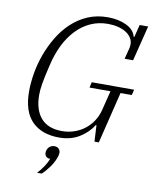

<svg xmlns="http://www.w3.org/2000/svg" viewBox="-100 -785 882 1092"><g transform="rotate(10 341.5 -239.5)"><path d="M278 12Q178 12 121.5 -44.5Q65 -101 65 -218Q65 -267 74.5 -323Q84 -379 104 -433.5Q124 -488 154 -538Q184 -588 225 -626.5Q266 -665 318 -687.5Q370 -710 434 -710Q495 -710 541 -688Q587 -666 597 -626H601L619 -698H668L617 -494H568L584 -556Q587 -569 587 -580Q587 -602 575.5 -619Q564 -636 544.5 -648Q525 -660 498.5 -666.5Q472 -673 441 -673Q387 -673 341.5 -652.5Q296 -632 259 -593.5Q222 -555 195.5 -501Q169 -447 154 -380Q138 -314 131.5 -275.5Q125 -237 125 -208Q125 -122 166 -74.5Q207 -27 288 -27Q325 -27 358.5 -38.5Q392 -50 418.5 -70.5Q445 -91 464 -119.5Q483 -148 492 -182L521 -298H400L407 -330H652L644 -298H579L506 0H481L476 -94H472Q446 -51 396.5 -19.5Q347 12 278 12ZM190 231Q209 211 225.5 186.5Q242 162 250 140H248Q234 140 226 131.5Q218 123 218 111Q218 92 230 78.5Q242 65 262 65Q278 65 287 74.5Q296 84 296 98Q296 109 289 128Q279 155 259 183Q239 211 217 231H190Z"/></g></svg>

Font: IBM Plex Serif Light
Style: Italic
Weight: 300
Italic angle: -14°
Designer: Mike Abbink, Paul van der Laan, Pieter van Rosmalen
Foundry: Bold Monday
Version: Version 3.001